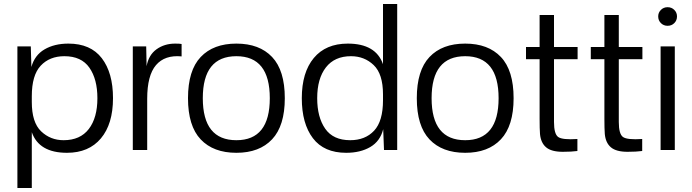

<svg xmlns="http://www.w3.org/2000/svg" viewBox="-20 -750 3461 960"><path d="M139 190H67V-518H134L137 -415Q153 -474 202.5 -503Q252 -532 322 -532Q433 -532 489 -459Q545 -386 545 -259Q545 -130 484.5 -58Q424 14 315 14Q175 14 139 -89ZM139 -240Q139 -138 185.5 -93.5Q232 -49 298 -49Q381 -49 424 -105Q467 -161 467 -259Q467 -354 427 -411.5Q387 -469 302 -469Q228 -469 183.5 -421.5Q139 -374 139 -269Z M856 -532Q879 -532 888 -530V-468Q804 -476 760 -424.5Q716 -373 716 -256V0H644V-518H711L713 -419Q723 -475 762.5 -503.5Q802 -532 856 -532Z M1162 -49Q1329 -49 1329 -259Q1329 -469 1162 -469Q994 -469 994 -259Q994 -49 1162 -49ZM1404 -259Q1404 -121 1340.5 -53.5Q1277 14 1162 14Q1047 14 983.5 -53Q920 -120 920 -259Q920 -398 983.5 -465Q1047 -532 1162 -532Q1277 -532 1340.5 -465Q1404 -398 1404 -259Z M1966 -730V0H1900L1896 -104Q1881 -44 1831.5 -15Q1782 14 1711 14Q1600 14 1544.5 -59Q1489 -132 1489 -259Q1489 -388 1549 -460Q1609 -532 1719 -532Q1859 -532 1895 -429V-730ZM1566 -259Q1566 -164 1606 -106.5Q1646 -49 1731 -49Q1806 -49 1850.5 -96.5Q1895 -144 1895 -249V-278Q1895 -380 1848.5 -424.5Q1802 -469 1735 -469Q1653 -469 1609.5 -413Q1566 -357 1566 -259Z M2306 -49Q2473 -49 2473 -259Q2473 -469 2306 -469Q2138 -469 2138 -259Q2138 -49 2306 -49ZM2548 -259Q2548 -121 2484.5 -53.5Q2421 14 2306 14Q2191 14 2127.5 -53Q2064 -120 2064 -259Q2064 -398 2127.5 -465Q2191 -532 2306 -532Q2421 -532 2484.5 -465Q2548 -398 2548 -259Z M2750 -140Q2750 -80 2771 -65Q2792 -50 2867 -55V5Q2838 9 2794 9Q2737 9 2710.5 -13.5Q2684 -36 2680 -80Q2678 -106 2678 -155V-454H2610V-515H2678V-675H2750V-515H2868V-454H2750Z M3074 -140Q3074 -80 3095 -65Q3116 -50 3191 -55V5Q3162 9 3118 9Q3061 9 3034.5 -13.5Q3008 -36 3004 -80Q3002 -106 3002 -155V-454H2934V-515H3002V-675H3074V-515H3192V-454H3074Z M3354 -518V0H3283V-518ZM3271 -668Q3271 -687 3284.5 -700.5Q3298 -714 3318 -714Q3338 -714 3351.5 -700.5Q3365 -687 3365 -668Q3365 -648 3351.5 -634.5Q3338 -621 3318 -621Q3298 -621 3284.5 -634.5Q3271 -648 3271 -668Z"/></svg>

Font: Nacelle Light
Style: Regular
Weight: 300
Designer: Sora Sagano
Foundry: Sora Sagano
Version: Version 1.000;FEAKit 1.0